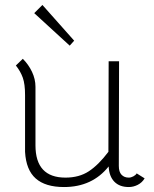

<svg xmlns="http://www.w3.org/2000/svg" viewBox="-20 -747 619 774"><path d="M238 7Q163 7 124 -27.5Q85 -62 81 -135V-364Q81 -408 72 -433.5Q63 -459 44 -483L72 -510Q95 -487 109 -457.5Q123 -428 123 -397V-161Q123 -31 244 -31Q299 -31 338 -56.5Q377 -82 417 -135L418 -500H460L459 -78Q459 -54 470 -42.5Q481 -31 499 -31Q508 -31 517.5 -36Q527 -41 531 -48L563 -28Q553 -11 535.5 -2Q518 7 499 7Q462 7 441 -14.5Q420 -36 418 -76Q352 7 238 7ZM118 -694 151 -727 279 -583 261 -563Z"/></svg>

Font: Bellota Light
Style: Regular
Weight: 300
Designer: Kemie Guaida
Foundry: Kemie Guaida
Version: Version 4.001